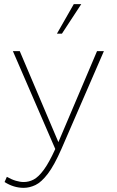

<svg xmlns="http://www.w3.org/2000/svg" viewBox="-20 -716 562 924"><path d="M94 188Q70 188 47 181Q24 174 2 160L13 135Q36 148 56.5 154Q77 160 94 160Q119 160 142 148Q165 136 190.5 101.5Q216 67 246 1L42 -470H75L261 -32L447 -470H480L276 0Q241 80 210 120.5Q179 161 150.5 174.5Q122 188 94 188ZM254 -554 335 -696H371L278 -554Z"/></svg>

Font: Gantari Thin
Style: Regular
Weight: 250
Designer: Anugrah Pasau
Foundry: Lafontype
Version: Version 1.000